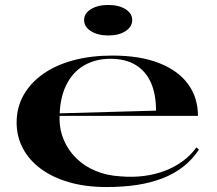

<svg xmlns="http://www.w3.org/2000/svg" viewBox="-20 -739 875 774"><path d="M432 -515Q545 -515 622 -484.5Q699 -454 738.5 -399.5Q778 -345 778 -272H218V-282L609 -293Q609 -359 588.5 -405.5Q568 -452 527 -477Q486 -502 425 -502Q365 -502 318.5 -475Q272 -448 246 -394Q220 -340 220 -260Q220 -215 237.5 -174Q255 -133 287.5 -101Q320 -69 365.5 -50Q411 -31 467 -28Q514 -24 559 -29.5Q604 -35 643.5 -50Q683 -65 715.5 -88.5Q748 -112 772 -145L782 -136Q755 -95 718 -66.5Q681 -38 634.5 -20Q588 -2 532 6.5Q476 15 409 15Q325 15 258 -4.5Q191 -24 144 -59Q97 -94 72 -141.5Q47 -189 47 -245Q47 -306 75 -355.5Q103 -405 154 -441Q205 -477 276 -496Q347 -515 432 -515ZM417 -719Q459 -719 486 -702Q513 -685 513 -658Q513 -631 486 -613.5Q459 -596 417 -596Q374 -596 346.5 -613.5Q319 -631 319 -658Q319 -685 346.5 -702Q374 -719 417 -719Z"/></svg>

Font: Kalnia SemiExpanded
Style: Regular
Weight: 400
Width: 6
Designer: Frida Medrano
Foundry: Frida Medrano
Version: Version 1.105